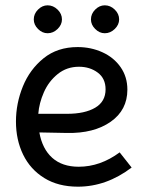

<svg xmlns="http://www.w3.org/2000/svg" viewBox="-20 -692 548 722"><path d="M40 -235Q40 -303 66 -367Q92 -431 144 -473Q196 -515 272 -515Q322 -515 365 -495.5Q408 -476 433.5 -439.5Q459 -403 459 -355Q459 -278 396 -234Q333 -190 232 -192L128 -194Q139 -132 176.5 -98.5Q214 -65 276 -65Q357 -65 430 -119L475 -62Q380 10 273 10Q199 10 146.5 -22.5Q94 -55 67 -110.5Q40 -166 40 -235ZM377 -356Q377 -397 347.5 -419Q318 -441 277 -441Q231 -441 197 -413.5Q163 -386 145 -345Q127 -304 124 -264H232Q299 -264 338 -287Q377 -310 377 -356ZM107 -619Q107 -640 123 -656Q139 -672 159 -672Q180 -672 196.5 -656Q213 -640 213 -619Q213 -599 196.5 -583Q180 -567 159 -567Q139 -567 123 -583Q107 -599 107 -619ZM322 -619Q322 -640 338 -656Q354 -672 374 -672Q395 -672 411.5 -656Q428 -640 428 -619Q428 -599 411.5 -583Q395 -567 374 -567Q354 -567 338 -583Q322 -599 322 -619Z"/></svg>

Font: Bellota
Style: Bold
Weight: 700
Designer: Kemie Guaida
Foundry: Kemie Guaida
Version: Version 4.001